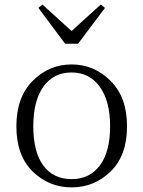

<svg xmlns="http://www.w3.org/2000/svg" viewBox="-20 -808 628 842"><path d="M322.3 -616.2H265.6L148.4 -773.4L166 -788.1L293.9 -671.9L421.9 -788.1L440.4 -773.4ZM293.9 -22.5Q373 -22.5 418 -82.5Q462.9 -142.6 462.9 -253.9Q462.9 -365.2 417.5 -427.7Q372.1 -490.2 293.9 -490.2Q214.8 -490.2 170.4 -428.2Q126 -366.2 126 -253.9Q126 -141.6 169.9 -82Q213.9 -22.5 293.9 -22.5ZM123.5 -453.6Q195.3 -525.4 293.9 -525.4Q392.6 -525.4 464.8 -453.6Q537.1 -381.8 537.1 -253.9Q537.1 -126 465.3 -56.2Q393.6 13.7 293.9 13.7Q194.3 13.7 123 -56.2Q51.8 -126 51.8 -253.9Q51.8 -381.8 123.5 -453.6Z"/></svg>

Font: GenYoMin TW TTF Light
Style: Regular
Weight: 300
Version: Version 1.300